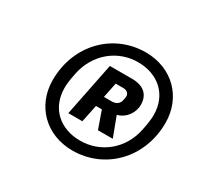

<svg xmlns="http://www.w3.org/2000/svg" viewBox="-99 -829 675 651"><g transform="rotate(30 239.0 -503.5)"><path d="M251 -297C377 -297 478 -397 478 -536C478 -636 405 -710 301 -710C175 -710 74 -610 74 -471C74 -371 147 -297 251 -297ZM257 -339C179 -339 122 -388 122 -468C122 -478 123 -496 130 -529C148 -614 216 -668 295 -668C373 -668 430 -619 430 -539C430 -529 429 -511 422 -478C405 -393 336 -339 257 -339ZM245 -468H268L292 -400H350L321 -477C355 -486 375 -517 375 -547C375 -583 354 -609 305 -609H218L176 -400H231ZM253 -508 265 -567H295C309 -567 318 -559 318 -547C318 -544 317 -539 315 -530C312 -516 300 -508 283 -508Z"/></g></svg>

Font: Braiins Sans SemiBold
Style: Italic
Weight: 600
Italic angle: -11.31°
Designer: Mike Abbink, Paul van der Laan, Pieter van Rosmalen, Jiri Chlebus, Lubos Buracinsky
Foundry: Bold Monday, Sudetype
Version: Version 1.000;hotconv 1.0.109;makeotfexe 2.5.65596